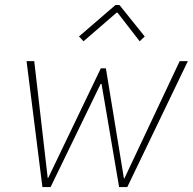

<svg xmlns="http://www.w3.org/2000/svg" viewBox="-20 -760 783 780"><path d="M152.3 0 87.9 -511.7H119.1L173.8 -37.1H175.8L389.6 -482.4H410.2L483.4 -35.2H485.4L710 -511.7H743.2L497.1 0H463.9L392.6 -418.9H388.7L185.5 0ZM319.3 -592.3 300.8 -611.8 449.2 -739.7H465.3L567.9 -611.8L547.4 -592.3L457.5 -708.5H453.6Z"/></svg>

Font: Reddit Sans ExtraLight
Style: Italic
Weight: 250
Italic angle: -11.25°
Designer: Stephen Hutchings
Version: Version 1.013